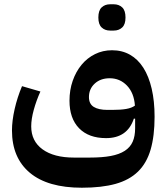

<svg xmlns="http://www.w3.org/2000/svg" viewBox="-20 -645 781 898"><path d="M363 233Q203 233 119.5 163Q36 93 36 -35Q36 -80 48.5 -135Q61 -190 83 -242L169 -217Q150 -175 138 -131.5Q126 -88 126 -54Q126 15 179 53.5Q232 92 326 92H400Q458 92 498 84.5Q538 77 563.5 60.5Q589 44 600.5 18Q612 -8 612 -45V-90H606Q576 1 476 1Q395 1 350 -45Q305 -91 305 -174Q305 -224 320 -267Q335 -310 361.5 -342Q388 -374 424.5 -392Q461 -410 504 -410Q551 -410 588 -389Q625 -368 650.5 -328Q676 -288 689.5 -230Q703 -172 703 -99Q703 -9 684.5 54.5Q666 118 625.5 157.5Q585 197 520.5 215Q456 233 363 233ZM504 -131Q545 -131 570.5 -135.5Q596 -140 611 -151Q607 -210 574 -244.5Q541 -279 493 -279Q450 -279 423 -254Q396 -229 396 -191Q396 -159 418.5 -145Q441 -131 483 -131ZM495 -502Q471 -502 455.5 -516.5Q440 -531 440 -563Q440 -596 455.5 -610.5Q471 -625 495 -625H512Q536 -625 551.5 -610.5Q567 -596 567 -563Q567 -531 551.5 -516.5Q536 -502 512 -502Z"/></svg>

Font: IBM Plex Arabic SemiBold
Style: Regular
Weight: 600
Designer: Mike Abbink, Paul van der Laan, Pieter van Rosmalen, Wael Morcos, Khajak Apelian
Foundry: Bold Monday
Version: Version 1.0